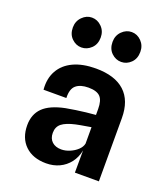

<svg xmlns="http://www.w3.org/2000/svg" viewBox="-146 -906 891 1016"><g transform="rotate(20 300.0 -398.0)"><path d="M231 6Q156 6 112.5 -36Q69 -78 69 -150Q69 -211.5 107 -249Q145 -286.5 228.5 -303.5Q255 -308.5 282.8 -312.5Q310.5 -316.5 338.5 -319.8Q366.5 -323 392.5 -325V-358.5Q392.5 -407 372.8 -427.2Q353 -447.5 306.5 -447.5Q261 -447.5 236.8 -427Q212.5 -406.5 214.5 -355.5H86Q80.5 -417 105.8 -462.2Q131 -507.5 183 -531.8Q235 -556 309 -556Q416 -556 471.5 -505.2Q527 -454.5 527 -355.5V0H392L392.5 -125Q384.5 -84.5 361.8 -55Q339 -25.5 305.5 -9.8Q272 6 231 6ZM281.5 -90.5Q305 -90.5 329.2 -100.8Q353.5 -111 371 -127.5Q388.5 -144 392.5 -163.5V-256Q382 -254 366.2 -251.5Q350.5 -249 335 -246.2Q319.5 -243.5 308.5 -241Q257 -229.5 233.5 -210.8Q210 -192 210 -158Q210 -126 229.5 -108.2Q249 -90.5 281.5 -90.5ZM197 -634Q166.5 -634 142.8 -657Q119 -680 119 -718.5Q119 -754 142.8 -778Q166.5 -802 197 -802Q228.5 -802 252.2 -778.2Q276 -754.5 276 -718.5Q276 -680 252 -657Q228 -634 197 -634ZM421 -634Q390 -634 366.2 -657Q342.5 -680 342.5 -718.5Q342.5 -754.5 366.2 -778.2Q390 -802 421 -802Q452.5 -802 475.8 -778Q499 -754 499 -718.5Q499 -680 475.5 -657Q452 -634 421 -634Z"/></g></svg>

Font: Spline Sans Mono SemiBold
Style: Regular
Weight: 600
Monospace: yes
Version: Version 1.004